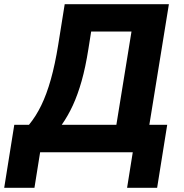

<svg xmlns="http://www.w3.org/2000/svg" viewBox="-54 -725 878 914"><path d="M-34 169 14 -131H84Q117 -171 142.5 -223.5Q168 -276 188 -347Q208 -418 223 -511L254 -705H750L657 -131H742L694 169H551L578 0H137L110 169ZM240 -131H500L572 -575H380L367 -493Q353 -404 334.5 -339Q316 -274 293 -224Q270 -174 240 -131Z"/></svg>

Font: Nunito Sans 7pt SemiCondensed ExtraBold
Style: Italic
Weight: 800
Width: 4
Italic angle: -9°
Designer: Vernon Adams
Foundry: Vernon Adams
Version: Version 3.101;gftools[0.9.27]